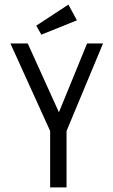

<svg xmlns="http://www.w3.org/2000/svg" viewBox="-20 -811 490 831"><path d="M197 0V-244L25 -623H100L235 -325L357 -623H426L268 -244V0ZM159 -661 137 -700 276 -791 313 -723Z"/></svg>

Font: Inconsolata SemiCondensed
Style: Regular
Weight: 400
Width: 4
Monospace: yes
Designer: Raph Levien, Cyreal, Brenton Simpson
Foundry: Raph Levien, Cyreal, Google
Version: Version 3.000; ttfautohint (v1.8.2.53-6de2)